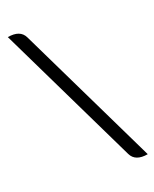

<svg xmlns="http://www.w3.org/2000/svg" viewBox="-246 -858 882 1097"><g transform="rotate(-30 195.0 -309.5)"><path d="M378 180Q298 180 282 123L20 -799Q100 -799 116 -742L378 180Z"/></g></svg>

Font: Swei Half Moon CJK SC
Style: Medium
Weight: 500
Version: Version 2.071